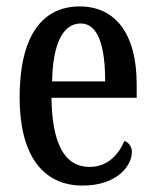

<svg xmlns="http://www.w3.org/2000/svg" viewBox="-20 -567 481 597"><path d="M237 10C343 10 390 -51 390 -94C390 -113 379 -124 367 -129C348 -85 314 -48 258 -48C183 -48 142 -116 140 -263H405V-305C405 -463 338 -547 228 -547C109 -547 41 -452 41 -264C41 -90 109 10 237 10ZM307 -314H142C144 -429 175 -494 231 -494C286 -494 307 -422 307 -314Z"/></svg>

Font: Noto Serif Tamil ExtraCondensed Medium
Style: Italic
Weight: 500
Width: 2
Italic angle: -12°
Designer: Indian Type Foundry, Tom Grace, and the Monotype Design Team
Foundry: Monotype Imaging Inc.
Version: Version 2.003